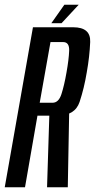

<svg xmlns="http://www.w3.org/2000/svg" viewBox="-51 -790 401 810"><path d="M-31 0H54.5L107 -302H190.5Q265.5 -302 284.8 -360Q304 -418 315 -484.5Q327 -551 329.5 -613Q332 -675 257.5 -675H88ZM147.5 0H235L241 -326.5L157.5 -315.5ZM116.5 -356.5 162 -612.5H215.5Q242 -612.5 240.8 -576.2Q239.5 -540 229.5 -484Q220 -429.5 208.2 -393Q196.5 -356.5 170.5 -356.5ZM165.5 -692H208.5L281 -770H220.5Z"/></svg>

Font: Anybody ExtraCondensed
Style: Italic
Weight: 400
Width: 2
Italic angle: -10°
Version: Version 1.113;gftools[0.9.25]